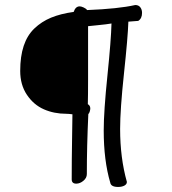

<svg xmlns="http://www.w3.org/2000/svg" viewBox="-20 -722 683 761"><path d="M421.9 -628.9Q402.3 -625.5 368.9 -622.3Q335.4 -619.1 329.1 -618.2V-408.2Q329.1 -342.3 328.1 -309.1Q337.9 -303.7 337.9 -292Q337.9 -287.6 335.7 -280Q333.5 -272.5 330.1 -270Q324.2 -144 324.2 -32.2Q324.2 -16.6 310.5 -5.4Q296.9 5.9 282.2 5.9Q264.2 5.9 264.2 -11.2Q264.2 -48.8 264.6 -91.8Q265.1 -134.8 265.9 -187.5Q266.6 -240.2 267.1 -269Q251.5 -271 243.2 -271Q194.3 -271 153.8 -288.8Q113.3 -306.6 86.7 -346.2Q60.1 -385.7 60.1 -440.9Q60.1 -498.5 74 -540.3Q87.9 -582 116.2 -609.1Q144.5 -636.2 182.1 -651.9Q219.7 -667.5 272 -674.8Q279.3 -696.8 295.9 -696.8Q301.8 -696.8 311.5 -692.4Q321.3 -688 325.2 -682.1Q448.7 -687 516.1 -702.1Q529.3 -702.1 536.1 -693.1Q543 -684.1 543 -670.9Q543 -648.4 527.8 -639.2Q527.8 -638.7 508.3 -637.7Q488.8 -636.7 488.8 -636.2Q486.8 -574.2 471.4 -430.9Q456.1 -287.6 456.1 -210.9Q456.1 -96.2 482.9 -1Q482.9 8.3 472.9 13.7Q462.9 19 448.2 19Q419.9 19 417 2Q391.1 -85.9 391.1 -205.1Q391.1 -280.3 405.8 -422.6Q420.4 -564.9 421.9 -628.9Z"/></svg>

Font: Zhizn
Style: Regular
Weight: 400
Designer: Peter Zharnov
Foundry: Peter Zharnov
Version: Version 1.000